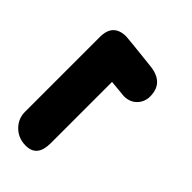

<svg xmlns="http://www.w3.org/2000/svg" viewBox="-36 -592 747 747"><g transform="rotate(-45 337.0 -219.0)"><path d="M413.1 -141.1 419.9 -212.9H82Q6.8 -212.9 6.8 -274.9Q6.8 -315.9 33.7 -343Q60.5 -370.1 98.1 -370.1H509.8Q584 -370.1 584 -298.8Q584 -289.1 568.8 -150.9Q560.1 -67.9 484.9 -67.9Q454.6 -67.9 433.8 -88.1Q413.1 -108.4 413.1 -141.1Z"/></g></svg>

Font: BPreplay
Style: Bold Italic
Weight: 700
Italic angle: -6°
Designer: Magenta/George Triantafyllakos
Foundry: Magenta/George Triantafyllakos
Version: Version 1.00